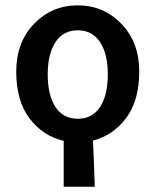

<svg xmlns="http://www.w3.org/2000/svg" viewBox="-20 -523 584 721"><path d="M219.2 178.2V5.9Q141.1 -12.2 91.1 -78.1Q41 -144 41 -254.2Q41 -364.3 107.9 -433.6Q174.8 -502.9 272 -502.9Q369.1 -502.9 436 -433.3Q502.9 -363.8 502.9 -254.9Q502.9 -146 454.3 -80.6Q405.8 -15.1 329.1 4.9Q331.5 44.9 335.9 178.2ZM188 -121.6Q216.8 -77.1 272 -77.1Q327.1 -77.1 356 -121.6Q384.8 -166 384.8 -243.7Q384.8 -321.3 355.5 -365.2Q326.2 -409.2 272 -409.2Q217.8 -409.2 188.5 -365Q159.2 -320.8 159.2 -243.4Q159.2 -166 188 -121.6Z"/></svg>

Font: SourceSansPro-Semibold
Style: Regular
Weight: 600
Designer: Paul D. Hunt
Foundry: Adobe Systems Incorporated
Version: Version 2.020;PS 2.0;hotconv 1.0.86;makeotf.lib2.5.63406